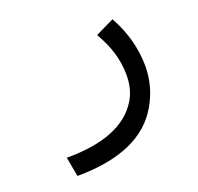

<svg xmlns="http://www.w3.org/2000/svg" viewBox="-90 -339 679 657"><g transform="rotate(-20 250.0 -10.5)"><path d="M314 -209 382 -242Q433 -150 433 -51Q432 22 396 84Q319 220 86 221L73 150Q274 150 339 43Q363 4 362 -51Q361 -130 314 -209Z"/></g></svg>

Font: Vazir Code FD
Style: Code-FD
Weight: 400
Foundry: DejaVu fonts team - Redesigned by Saber Rastikerdar
Version: Version 1.1.2